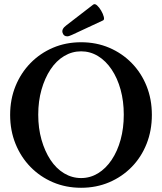

<svg xmlns="http://www.w3.org/2000/svg" viewBox="-20 -876 767 909"><path d="M364 13Q292 13 231 -13Q170 -39 124.5 -85.5Q79 -132 53.5 -195Q28 -258 28 -332Q28 -406 53.5 -468.5Q79 -531 124.5 -577.5Q170 -624 231 -650Q292 -676 364 -676Q436 -676 497 -650Q558 -624 603.5 -577.5Q649 -531 674 -468.5Q699 -406 699 -332Q699 -258 674 -195Q649 -132 603.5 -85.5Q558 -39 497 -13Q436 13 364 13ZM364 -33Q407 -33 444 -55.5Q481 -78 508.5 -119Q536 -160 551 -214.5Q566 -269 566 -333Q566 -397 551 -451.5Q536 -506 508.5 -547Q481 -588 444 -610.5Q407 -633 364 -633Q321 -633 283.5 -610.5Q246 -588 219 -547Q192 -506 176.5 -451.5Q161 -397 161 -333Q161 -269 176.5 -214.5Q192 -160 219 -119Q246 -78 283.5 -55.5Q321 -33 364 -33ZM298 -704Q281 -704 276 -721.5Q271 -739 294 -756L421 -854Q429 -860 439.5 -850.5Q450 -841 459 -825.5Q468 -810 471.5 -796Q475 -782 467 -779L321 -711Q314 -708 308.5 -706Q303 -704 298 -704Z"/></svg>

Font: Junicode VF
Style: Regular
Weight: 400
Designer: Peter S. Baker
Version: Version 2.213